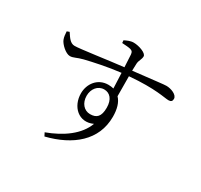

<svg xmlns="http://www.w3.org/2000/svg" viewBox="-171 -999 1342 1285"><g transform="rotate(30 500.0 -356.5)"><path d="M501 -217C455 -217 420 -256 420 -313C420 -364 452 -408 502 -408C545 -408 577 -375 577 -310C577 -241 551 -217 501 -217ZM510 -449C428 -449 379 -381 379 -308C379 -206 459 -129 557 -174C521 -76 421 -5 299 40L312 65C505 17 643 -95 643 -278C643 -336 630 -383 601 -413L600 -567C801 -584 877 -560 909 -560C928 -560 937 -568 937 -586C937 -618 885 -637 850 -637C829 -637 765 -628 600 -610L602 -667C604 -692 619 -708 619 -731C619 -756 557 -778 516 -778C490 -778 466 -766 448 -757L450 -737C480 -735 501 -734 516 -730C532 -725 537 -719 539 -699L544 -604C426 -591 220 -560 183 -561C149 -561 130 -593 108 -626L89 -619C90 -599 92 -576 99 -559C110 -531 157 -486 190 -486C216 -486 236 -502 281 -513C342 -528 448 -551 546 -562L551 -444C539 -447 525 -449 510 -449Z"/></g></svg>

Font: Harano Aji Mincho TW
Style: Regular
Weight: 400
Foundry: Masamichi Hosoda
Version: HaranoAjiMinchoTW-Regular version 20230610;ttx 4.39.4